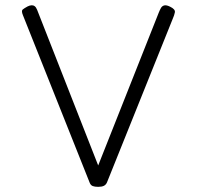

<svg xmlns="http://www.w3.org/2000/svg" viewBox="-20 -714 763 745"><path d="M361 11Q348 11 340 8Q332 5 328 -5L69 -655Q62 -672 68 -677Q74 -682 87 -689Q95 -693 102 -693.5Q109 -694 114.5 -690Q120 -686 124 -676L361 -72L596 -665Q600 -675 604.5 -683Q609 -691 617.5 -693Q626 -695 640 -688Q661 -678 658.5 -666Q656 -654 651 -643L395 -6Q391 3 383 7Q375 11 361 11Z"/></svg>

Font: Fredoka Light Light
Style: Regular
Weight: 300
Version: Version 2.001